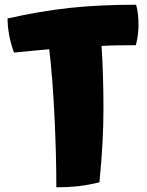

<svg xmlns="http://www.w3.org/2000/svg" viewBox="-20 -814 621 811"><path d="M400 -44Q356 -33 313.5 -28Q271 -23 218 -23Q218 -163 210 -325.5Q202 -488 188 -606Q175 -605 138 -601.5Q101 -598 39 -592Q26 -627 19 -664Q12 -701 12 -736Q149 -767 273.5 -780.5Q398 -794 555 -794Q560 -777 562.5 -755.5Q565 -734 565 -708Q565 -690 562.5 -669Q560 -648 554 -623Q516 -623 480 -622.5Q444 -622 409 -620Q413 -558 415 -491Q417 -424 417 -353Q417 -287 413 -210.5Q409 -134 400 -44Z"/></svg>

Font: Atma
Style: Bold
Weight: 700
Designer: Gregori Vincens, Jeremie Hornus, Riccardo Olocco, Yoann Minet.
Foundry: black foundry
Version: Version 1.102;PS 1.100;hotconv 1.0.86;makeotf.lib2.5.63406